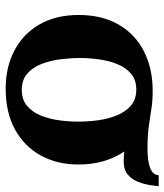

<svg xmlns="http://www.w3.org/2000/svg" viewBox="28 -589 573 669"><g transform="rotate(90 314.5 -254.5)"><path d="M628.9 -521Q627.9 -511.2 625 -491.5Q622.1 -471.7 614 -450.2Q606 -428.7 588.9 -413.8Q571.8 -398.9 542 -398.9Q538.6 -398.9 525.1 -399.7Q511.7 -400.4 507.8 -400.9Q553.2 -334.5 553.2 -241.2Q553.2 -167 521.7 -109.9Q490.2 -52.7 431.2 -20.3Q372.1 12.2 289.1 12.2Q213.4 12.2 155.3 -18.6Q97.2 -49.3 64.7 -106.2Q32.2 -163.1 32.2 -242.2Q32.2 -324.2 65.9 -381.8Q99.6 -439.5 159.2 -469.7Q218.8 -500 295.9 -500Q330.1 -500 358.4 -495.6Q386.7 -491.2 418.9 -486.6Q451.2 -481.9 496.1 -481.9Q539.6 -481.9 564.2 -490.7Q588.9 -499.5 590.8 -521ZM403.8 -242.2Q403.8 -273.9 399.2 -308.8Q394.5 -343.8 382.3 -374.3Q370.1 -404.8 348.4 -423.8Q326.7 -442.9 292 -442.9Q258.3 -442.9 236.8 -424.6Q215.3 -406.2 203.4 -376.7Q191.4 -347.2 186.8 -312.7Q182.1 -278.3 182.1 -246.1Q182.1 -214.4 186.5 -179.2Q190.9 -144 202.6 -113.3Q214.4 -82.5 236.3 -63.2Q258.3 -43.9 293 -43.9Q327.1 -43.9 348.9 -62.3Q370.6 -80.6 382.6 -110.1Q394.5 -139.6 399.2 -174.3Q403.8 -209 403.8 -242.2Z"/></g></svg>

Font: Charis
Style: Bold
Weight: 700
Designer: Walt Agee, Miriam Martin, Annie Olsen, Victor Gaultney, Lorna Priest, Alan Ward, Bob Hallissy, Martin Hosken, Sharon Cor
Foundry: SIL Global
Version: Version 7.000